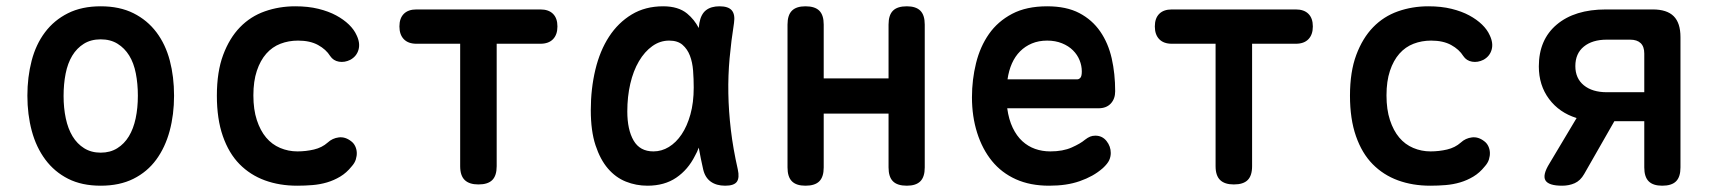

<svg xmlns="http://www.w3.org/2000/svg" viewBox="-20 -580 5440 610"><path d="M300 10Q240 10 196.5 -12Q153 -34 124 -73Q95 -112 81 -164Q67 -216 67 -276Q67 -335 80.5 -387Q94 -439 123 -477.5Q152 -516 196 -538Q240 -560 300 -560Q360 -560 404 -538Q448 -516 477 -477.5Q506 -439 519.5 -387.5Q533 -336 533 -276Q533 -216 519 -164Q505 -112 476.5 -73Q448 -34 404 -12Q360 10 300 10ZM300 -95Q330 -95 352.5 -109Q375 -123 389.5 -147Q404 -171 411 -204Q418 -237 418 -276Q418 -314 411.5 -347Q405 -380 390.5 -403.5Q376 -427 353.5 -441Q331 -455 300 -455Q269 -455 246.5 -441Q224 -427 209.5 -403Q195 -379 188.5 -346Q182 -313 182 -275Q182 -237 189 -204Q196 -171 210.5 -147Q225 -123 247.5 -109Q270 -95 300 -95Z M669 -276Q669 -352 689 -405.5Q709 -459 742.5 -493.5Q776 -528 821.5 -544Q867 -560 918 -560Q959 -560 991.5 -552Q1024 -544 1048 -531Q1072 -518 1088.5 -502Q1105 -486 1113 -468Q1125 -443 1119 -422Q1113 -401 1093 -390Q1075 -381 1057 -384Q1039 -387 1029 -402Q1016 -423 990.5 -437Q965 -451 927 -451Q897 -451 871 -441Q845 -431 826 -409.5Q807 -388 796 -355Q785 -322 785 -277Q785 -232 796 -198.5Q807 -165 825.5 -143Q844 -121 870 -110Q896 -99 925 -99Q952 -99 977.5 -105Q1003 -111 1021 -127Q1036 -141 1056.5 -143.5Q1077 -146 1096 -131Q1104 -125 1108.5 -115.5Q1113 -106 1113.5 -95.5Q1114 -85 1110.5 -73.5Q1107 -62 1097 -51Q1081 -31 1061 -19Q1041 -7 1019 -0.5Q997 6 973 8Q949 10 924 10Q868 10 821.5 -7Q775 -24 741 -58.5Q707 -93 688 -147.5Q669 -202 669 -276Z M1442 -441H1303Q1277 -441 1263 -455.5Q1249 -470 1249 -496Q1249 -522 1263 -536Q1277 -550 1303 -550H1697Q1723 -550 1737 -536Q1751 -522 1751 -496Q1751 -470 1737 -455.5Q1723 -441 1697 -441H1558V-52Q1558 -22 1544 -8Q1530 6 1500 6Q1471 6 1456.5 -8Q1442 -22 1442 -52Z M2037 10Q2001 10 1968.5 -3Q1936 -16 1911.5 -44.5Q1887 -73 1872 -118.5Q1857 -164 1857 -230Q1857 -298 1871.5 -358.5Q1886 -419 1915 -463.5Q1944 -508 1987 -534Q2030 -560 2087 -560Q2135 -560 2163 -537Q2186 -518 2200 -491L2202 -507Q2207 -535 2223 -547.5Q2239 -560 2266 -560Q2294 -560 2305 -547Q2316 -534 2312 -507Q2303 -450 2298 -395Q2293 -340 2294 -283.5Q2295 -227 2302 -167.5Q2309 -108 2324 -42Q2330 -15 2321 -2.5Q2312 10 2284 10Q2256 10 2238 -3Q2220 -16 2214 -42Q2206 -77 2200 -111Q2195 -97 2188 -85Q2166 -41 2128.5 -15.5Q2091 10 2037 10ZM2056 -99Q2082 -99 2105 -113Q2128 -127 2145.5 -153Q2163 -179 2173.5 -216.5Q2184 -254 2184 -302Q2184 -329 2182 -355.5Q2180 -382 2172 -403Q2164 -424 2148.5 -437.5Q2133 -451 2106 -451Q2077 -451 2052.5 -433.5Q2028 -416 2010 -385.5Q1992 -355 1982.5 -314Q1973 -273 1973 -226Q1973 -168 1993 -133.5Q2013 -99 2056 -99Z M2539 10Q2510 10 2496 -4Q2482 -18 2482 -48V-502Q2482 -532 2496 -546Q2510 -560 2539 -560Q2569 -560 2583 -546Q2597 -532 2597 -502V-331H2803V-502Q2803 -532 2817 -546Q2831 -560 2861 -560Q2890 -560 2904 -546Q2918 -532 2918 -502V-48Q2918 -18 2904 -4Q2890 10 2861 10Q2831 10 2817 -4Q2803 -18 2803 -48V-219H2597V-48Q2597 -18 2583 -4Q2569 10 2539 10Z M3460 -149Q3482 -149 3495.5 -132Q3509 -115 3509 -94Q3509 -82 3504 -71Q3499 -60 3484 -46Q3468 -32 3450 -22Q3432 -12 3410.5 -4.5Q3389 3 3365 6.5Q3341 10 3313 10Q3253 10 3207.5 -10.5Q3162 -31 3131.5 -68.5Q3101 -106 3084.5 -158Q3068 -210 3068 -271Q3068 -327 3081 -379.5Q3094 -432 3122 -472Q3150 -512 3195.5 -536Q3241 -560 3307 -560Q3368 -560 3409 -538.5Q3450 -517 3475.5 -480Q3501 -443 3512 -394.5Q3523 -346 3523 -290Q3523 -266 3509 -251Q3495 -236 3470 -236H3180Q3185 -200 3197.5 -174Q3210 -148 3228 -131.5Q3246 -115 3268.5 -107Q3291 -99 3317 -99Q3357 -99 3385 -111.5Q3413 -124 3427 -136Q3436 -143 3443.5 -146Q3451 -149 3460 -149ZM3181 -328H3403Q3408 -328 3412.5 -333Q3417 -338 3417 -353Q3417 -371 3410 -388.5Q3403 -406 3389 -420Q3375 -434 3354 -442.5Q3333 -451 3307 -451Q3280 -451 3258.5 -442Q3237 -433 3221 -417Q3205 -401 3195 -378.5Q3185 -356 3181 -328Z M3842 -441H3703Q3677 -441 3663 -455.5Q3649 -470 3649 -496Q3649 -522 3663 -536Q3677 -550 3703 -550H4097Q4123 -550 4137 -536Q4151 -522 4151 -496Q4151 -470 4137 -455.5Q4123 -441 4097 -441H3958V-52Q3958 -22 3944 -8Q3930 6 3900 6Q3871 6 3856.5 -8Q3842 -22 3842 -52Z M4269 -276Q4269 -352 4289 -405.5Q4309 -459 4342.5 -493.5Q4376 -528 4421.5 -544Q4467 -560 4518 -560Q4559 -560 4591.5 -552Q4624 -544 4648 -531Q4672 -518 4688.5 -502Q4705 -486 4713 -468Q4725 -443 4719 -422Q4713 -401 4693 -390Q4675 -381 4657 -384Q4639 -387 4629 -402Q4616 -423 4590.5 -437Q4565 -451 4527 -451Q4497 -451 4471 -441Q4445 -431 4426 -409.5Q4407 -388 4396 -355Q4385 -322 4385 -277Q4385 -232 4396 -198.5Q4407 -165 4425.5 -143Q4444 -121 4470 -110Q4496 -99 4525 -99Q4552 -99 4577.5 -105Q4603 -111 4621 -127Q4636 -141 4656.5 -143.5Q4677 -146 4696 -131Q4704 -125 4708.5 -115.5Q4713 -106 4713.5 -95.5Q4714 -85 4710.5 -73.5Q4707 -62 4697 -51Q4681 -31 4661 -19Q4641 -7 4619 -0.5Q4597 6 4573 8Q4549 10 4524 10Q4468 10 4421.5 -7Q4375 -24 4341 -58.5Q4307 -93 4288 -147.5Q4269 -202 4269 -276Z M4943 10Q4900 10 4890 -7Q4880 -24 4903 -61L4989 -205Q4934 -222 4901.5 -265.5Q4869 -309 4869 -369Q4869 -454 4926 -502Q4983 -550 5082 -550H5231Q5276 -550 5297.5 -528.5Q5319 -507 5319 -462V-48Q5319 -18 5305 -4Q5291 10 5261 10Q5232 10 5218 -4Q5204 -18 5204 -48V-195H5109L5013 -27Q5001 -6 4983 2Q4965 10 4943 10ZM5204 -410Q5204 -432 5192.5 -443Q5181 -454 5159 -454H5085Q5039 -454 5012 -432Q4985 -410 4985 -370Q4985 -331 5012 -309Q5039 -287 5085 -287H5204Z"/></svg>

Font: Maple Mono SemiBold
Style: Regular
Weight: 600
Monospace: yes
Designer: subframe7536
Version: Version 7.000